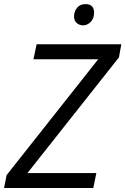

<svg xmlns="http://www.w3.org/2000/svg" viewBox="-30 -934 623 954"><path d="M-9.8 0 2.9 -64 458 -639.6H136.2L151.9 -713.9H572.8L561 -648.9L106.4 -74.2H448.7L433.6 0ZM383.3 -808.1Q364.3 -808.1 351.1 -819.6Q337.9 -831.1 337.9 -852.1Q337.9 -876.5 352.8 -895Q367.7 -913.6 394 -913.6Q437.5 -913.6 437.5 -871.1Q437.5 -842.3 420.7 -825.2Q403.8 -808.1 383.3 -808.1Z"/></svg>

Font: Open Sans
Style: Italic
Weight: 400
Italic angle: -12°
Designer: Monotype Design Team
Foundry: Monotype Imaging Inc.
Version: Version 3.000; ttfautohint (v1.8.4)